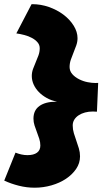

<svg xmlns="http://www.w3.org/2000/svg" viewBox="-53 -791 479 898"><path d="M400.4 -268.6Q396.5 -268.6 391.4 -269Q386.2 -269.5 381.8 -269.5Q361.8 -269.5 344.7 -264.9Q327.6 -260.3 314.7 -251.7Q301.8 -243.2 294.4 -231.2Q287.1 -219.2 287.1 -204.1Q287.1 -185.5 292.5 -167.7Q297.9 -149.9 304.2 -132.3Q310.5 -114.7 315.9 -96.7Q321.3 -78.6 321.3 -59.6Q321.3 -27.8 303.2 -1.2Q285.2 25.4 255.6 45.2Q226.1 64.9 187.7 75.9Q149.4 86.9 109.4 86.9Q71.3 86.9 34.9 77.6Q-1.5 68.4 -33.2 53.7L19.5 -77.1Q32.7 -71.8 46.9 -68.6Q61 -65.4 75.2 -65.4Q104.5 -65.4 120.1 -76.9Q135.7 -88.4 135.7 -110.4Q135.7 -126.5 130.6 -142.1Q125.5 -157.7 119.6 -173.1Q113.8 -188.5 108.6 -204.1Q103.5 -219.7 103.5 -236.3Q103.5 -275.4 131.6 -295.4Q159.7 -315.4 210 -315.4Q210 -315.4 210 -315.4Q210 -315.4 210 -315.4Q210 -315.4 210 -315.4Q210 -315.4 210.4 -315.4Q210.4 -315.4 210.4 -315.4Q210.4 -315.4 210.4 -315.4Q210.4 -315.4 210.4 -315.4Q210.4 -315.4 210.4 -315.4Q210.4 -315.4 210.4 -315.4H210.9Q210.9 -315.4 210.9 -315.4Q210.9 -315.4 210.9 -315.4Q210.9 -315.4 210.9 -315.4Q210.9 -315.4 210.9 -315.4Q210.9 -315.4 210.9 -315.4Q210.9 -315.4 210.9 -315.4H211.4Q211.4 -315.4 211.4 -315.4Q211.4 -315.4 211.4 -315.4Q211.4 -315.4 211.4 -315.4Q211.4 -315.4 211.9 -315.4Q211.9 -315.4 211.9 -315.4Q211.9 -315.4 211.9 -315.4H214.8Q188 -320.3 166 -332.5Q144 -344.7 128.4 -360.8Q112.8 -377 104.2 -396.2Q95.7 -415.5 95.7 -435.5Q95.7 -452.6 101.6 -468.8Q107.4 -484.9 114.3 -500.5Q121.1 -516.1 127 -532.2Q132.8 -548.3 132.8 -565.4Q132.8 -581.1 122.6 -593Q112.3 -605 96.4 -613.5Q80.6 -622.1 61 -627.2Q41.5 -632.3 23.4 -634.8L94.7 -771.5Q94.7 -771.5 94.7 -771.5Q94.7 -771.5 94.7 -771.5Q94.7 -771.5 94.7 -771.5Q94.7 -771.5 94.7 -771.5Q94.7 -771.5 95.2 -771.5Q95.2 -771.5 95.2 -771.5Q95.2 -771.5 95.2 -771.5Q95.2 -771.5 95.2 -771.5Q95.2 -771.5 95.7 -771.5Q95.7 -771.5 95.7 -771.5Q95.7 -771.5 95.7 -771.5Q95.7 -771.5 95.7 -771.5Q95.7 -771.5 95.7 -771.5Q95.7 -771.5 95.7 -771.5Q95.7 -771.5 95.7 -771.5Q95.7 -771.5 95.7 -771.5Q95.7 -771.5 96.2 -771.5Q96.2 -771.5 96.2 -771.5H97.7Q137.7 -771.5 175.5 -758.3Q213.4 -745.1 243.4 -722.7Q273.4 -700.2 291.5 -671.1Q309.6 -642.1 309.6 -612.3Q309.6 -595.2 303.7 -578.6Q297.9 -562 291 -545.4Q284.2 -528.8 278.3 -512Q272.5 -495.1 272.5 -477.5Q272.5 -459 284.9 -444.6Q297.4 -430.2 316.9 -420.4Q336.4 -410.6 356.7 -406.7Q377 -402.8 393.1 -402.8Q399.4 -402.8 406.2 -403.3ZM211.4 -315.4Q211.4 -315.4 211.4 -315.4Q211.4 -315.4 211.4 -315.4Q211.4 -315.4 211.4 -315.4Z"/></svg>

Font: Luckiest Guy
Style: Regular
Weight: 400
Designer: Astigmatic (AOETI)
Foundry: Astigmatic (AOETI)
Version: Version 1.000